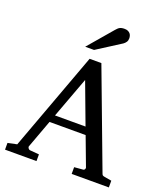

<svg xmlns="http://www.w3.org/2000/svg" viewBox="-164 -1041 1002 1154"><g transform="rotate(20 337.0 -464.0)"><path d="M314 -558.1 216.8 -295.9H412.1ZM431.2 0V-43L488.8 -47.9Q493.7 -47.9 497.1 -54.4Q500.5 -61 499 -64.9L430.2 -248H199.2L132.8 -67.9Q131.8 -64.9 132.8 -61.5Q133.8 -58.1 136.2 -54.9Q138.7 -51.8 141.6 -49.8Q144.5 -47.9 147 -47.9L206.1 -43V0H4.9V-43L63 -55.2L295.9 -687H371.1L603 -69.8Q606.4 -59.6 609.6 -56.2Q612.8 -52.7 624 -50.8L668.9 -43V0ZM478 -883.3Q478 -869.6 471.4 -859.9Q464.8 -850.1 455.1 -843.3L302.7 -746.1H246.1L378.9 -901.4Q384.8 -907.7 389.6 -912.8Q394.5 -918 400.4 -921.4Q406.2 -924.8 413.8 -926.5Q421.4 -928.2 432.1 -928.2Q445.3 -928.2 454.1 -924.1Q462.9 -919.9 468.3 -913.6Q473.6 -907.2 475.8 -899.2Q478 -891.1 478 -883.3Z"/></g></svg>

Font: Charis SIL Phon
Style: Regular
Weight: 400
Foundry: SIL International
Version: Version 5.000